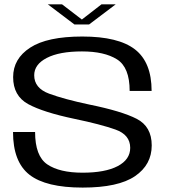

<svg xmlns="http://www.w3.org/2000/svg" viewBox="-20 -846 774 870"><path d="M317.5 -735 196.5 -826.5H261L351 -757.5L440 -826.5H504.5L383.5 -735ZM354.5 4Q188 4 113.5 -54.2Q39 -112.5 39 -248H139Q139 -138.5 194.5 -101Q250 -63.5 354 -63.5Q456.5 -63.5 513.2 -93.2Q570 -123 570 -176Q570 -235.5 502.5 -259.2Q435 -283 319.5 -307Q176 -337 107.8 -374.2Q39.5 -411.5 39.5 -496.5Q39.5 -580 116.8 -630.2Q194 -680.5 353 -680.5Q516.5 -680.5 591.8 -622Q667 -563.5 667 -434H567.5Q567.5 -541 510.2 -577Q453 -613 351.5 -613Q249 -613 192 -583.5Q135 -554 135 -505Q135 -446.5 202.8 -421.5Q270.5 -396.5 383.5 -372.5Q531.5 -342.5 599.5 -307.5Q667.5 -272.5 667.5 -187Q667.5 -99.5 591.8 -47.8Q516 4 354.5 4Z"/></svg>

Font: Anybody ExtraExpanded
Style: Regular
Weight: 400
Width: 8
Designer: Tyler Finck
Foundry: Etcetera Type Company
Version: Version 1.010; ttfautohint (v1.8.3) -l 8 -r 50 -G 200 -x 14 